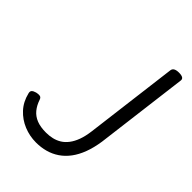

<svg xmlns="http://www.w3.org/2000/svg" viewBox="-254 -1015 1159 1159"><g transform="rotate(45 325.0 -435.5)"><path d="M268 19Q213 19 163 -1.5Q113 -22 76.5 -61.5Q40 -101 26 -159Q22 -174 29.5 -182Q37 -190 55 -195Q71 -199 83.5 -197Q96 -195 101 -179Q113 -143 134 -117.5Q155 -92 187.5 -79Q220 -66 268 -66Q296 -66 321.5 -72Q347 -78 369 -91.5Q391 -105 409 -128.5Q427 -152 439.5 -186Q452 -220 458 -267L533 -863Q535 -877 547 -883.5Q559 -890 580 -890Q602 -890 612.5 -883.5Q623 -877 621 -863L546 -267Q537 -207 519.5 -160.5Q502 -114 476.5 -80Q451 -46 418.5 -24Q386 -2 348 8.5Q310 19 268 19Z"/></g></svg>

Font: Playwrite GB J
Style: Italic
Weight: 400
Italic angle: -7.01216°
Designer: Veronika Burian, José Scaglione
Foundry: TypeTogether
Version: Version 1.002